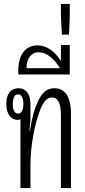

<svg xmlns="http://www.w3.org/2000/svg" viewBox="-20 -957 434 977"><path d="M84 0H135V-120C135 -214 156 -325 184 -397C203 -444 220 -461 244 -461C276 -461 290 -431 290 -369V0H341V-378C341 -466 310 -508 257 -508C218 -508 194 -486 173 -441C154 -400 143 -360 132 -290H130C134 -332 135 -349 135 -357V-429C135 -479 111 -508 74 -508C35 -508 12 -479 12 -428C12 -379 35 -347 69 -347C74 -347 80 -348 85 -350C84 -343 84 -336 84 -328ZM72 -379C55 -379 45 -396 45 -428C45 -458 54 -477 72 -477C89 -477 99 -459 99 -428C99 -397 89 -379 72 -379Z M73 -578H335V-728H290V-648H289C254 -701 215 -726 170 -726C109 -726 73 -677 73 -599ZM115 -610C115 -658 138 -691 176 -691C216 -691 254 -661 285 -610Z M295 -781H331L335 -872V-937H290V-872Z"/></svg>

Font: Noto Sans Thai Looped UI Condensed Light
Style: Regular
Weight: 300
Width: 3
Designer: Cadson Demak Team
Foundry: Cadson Demak Co., Ltd.
Version: Version 1.000